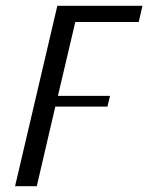

<svg xmlns="http://www.w3.org/2000/svg" viewBox="-20 -453 527 663"><path d="M472 -433H178L32 190H107L171 -85H351L360 -122H180L240 -377H459Z"/></svg>

Font: STIXGeneral
Style: Italic
Weight: 400
Italic angle: -16.33°
Designer: MicroPress Inc., with final additions and corrections provided by Coen Hoffman, Elsevier (retired)
Version: Version 1.1.0